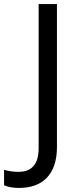

<svg xmlns="http://www.w3.org/2000/svg" viewBox="-98 -734 391 944"><path d="M-4 190C108 190 182 127 182 -11V-714H92V-4C92 87 44 111 -6 111C-33 111 -57 107 -78 101V177C-60 185 -36 190 -4 190Z"/></svg>

Font: Noto Sans Arabic UI
Style: Regular
Weight: 400
Designer: Monotype Design Team, Nadine Chahine and Nizar Qandah
Foundry: Monotype Imaging Inc.
Version: Version 2.010